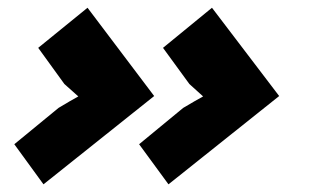

<svg xmlns="http://www.w3.org/2000/svg" viewBox="-20 -504 805 498"><path d="M207 -483.9 379.9 -254.9 92.8 -25.9 17.1 -129.9 131.8 -224.1Q165 -244.1 183.1 -253.9L147 -286.1L79.1 -379.9ZM529.8 -483.9 704.1 -254.9 417 -25.9 340.8 -129.9 455.1 -224.1Q488.8 -244.1 506.8 -253.9L471.2 -286.1L402.8 -379.9Z"/></svg>

Font: Sinkin Sans 700 Bold Italic
Style: Bold Italic
Weight: 700
Italic angle: -112°
Designer: Keith Bates
Foundry: K-Type
Version: Sinkin Sans (version 1.0)  by Keith Bates   •   © 2014   www